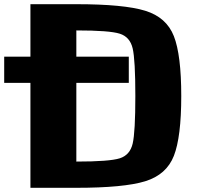

<svg xmlns="http://www.w3.org/2000/svg" viewBox="-20 -895 1009 915"><path d="M343.8 -125Q502 -125 550.8 -140.6Q599.6 -156.2 612.3 -210.9Q625 -265.6 625 -437.5Q625 -609.4 612.3 -664.1Q599.6 -718.8 550.8 -734.4Q502 -750 343.8 -750ZM343.8 -875Q570.3 -875 671.9 -843.8Q773.4 -812.5 808.6 -722.7Q843.8 -632.8 843.8 -437.5Q843.8 -242.2 808.6 -152.3Q773.4 -62.5 671.9 -31.2Q570.3 0 343.8 0H125V-875ZM593.8 -625V-500H0V-625Z"/></svg>

Font: CraftyPE
Style: Regular
Weight: 400
Designer: Erek Butcher
Foundry: Haunted Coop
Version: Version 0.018;April 4, 2024;FontCreator 15.0.0.2962 64-bit